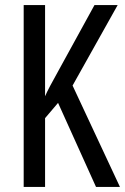

<svg xmlns="http://www.w3.org/2000/svg" viewBox="-20 -734 491 754"><path d="M451 0 265 -398 442 -714H351L211 -459C183 -409 165 -375 157 -356V-714H73V0H157V-270L208 -330L357 0Z"/></svg>

Font: Noto Sans Gujarati ExtraCondensed
Style: Regular
Weight: 400
Width: 2
Designer: Jelle Bosma - Monotype Design Team, Universal Thirst
Foundry: Monotype Imaging Inc.
Version: Version 2.106